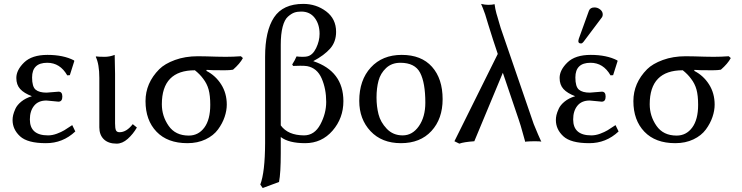

<svg xmlns="http://www.w3.org/2000/svg" viewBox="-20 -718 3774 976"><path d="M220.2 -398.9Q143.1 -398.9 143.1 -324.2Q143.1 -277.3 161.1 -262.2Q179.2 -247.1 216.8 -247.1L246.1 -249.5Q274.9 -252 277.8 -252Q296.9 -252 296.9 -227.1Q296.9 -201.2 276.9 -201.2Q272.9 -201.2 247.1 -204.1Q221.2 -207 215.8 -207Q174.8 -207 153.3 -180.4Q131.8 -153.8 131.8 -110.8Q131.8 -29.8 224.1 -29.8Q246.1 -29.8 269 -38.3Q292 -46.9 306.9 -55.9Q321.8 -64.9 347.2 -82L362.8 -49.8Q298.8 10.3 212.9 9.8Q120.1 9.8 82 -25.1Q43.9 -60.1 43.9 -107.9Q43.9 -120.1 46.9 -133.1Q49.8 -146 58.3 -165Q66.9 -184.1 88.4 -201.7Q109.9 -219.2 142.1 -229Q102.1 -244.1 82.5 -265.6Q63 -287.1 63 -321.8Q63 -361.8 102.5 -400.4Q142.1 -439 221.2 -439Q302.2 -439 356 -411.1L357.9 -408.2L335 -335.9L321.8 -335Q285.2 -398.9 220.2 -398.9Z M484.9 -321.8Q484.9 -391.6 466.8 -429.2L468.8 -431.2Q481 -429.2 512.7 -429.2Q537.6 -429.2 563 -439Q564.9 -375 564.9 -342.8V-90.8Q564.9 -65.9 569.3 -55.9Q573.7 -45.9 587.9 -45.9Q623 -45.9 654.8 -86.9L675.8 -69.8Q656.7 -36.6 629.4 -12.2Q602.1 12.2 572.8 12.2Q530.8 12.2 507.8 -10Q484.9 -32.2 484.9 -70.8Z M1164.6 -363.8Q1157.7 -362.3 1148.9 -361.8Q1140.1 -361.3 1134.3 -361.1Q1128.4 -360.8 1117.7 -360.8Q1047.4 -360.8 1030.8 -362.8L1028.8 -357.9Q1075.7 -334 1104.2 -289.1Q1132.8 -244.1 1132.8 -186Q1132.8 -156.2 1121.8 -123.5Q1110.8 -90.8 1088.1 -59.8Q1065.4 -28.8 1024.9 -9.5Q984.4 9.8 932.6 9.8Q831.5 9.8 775.6 -48.6Q719.7 -106.9 719.7 -204.1Q719.7 -295.9 789.6 -366.2Q817.4 -394 869.4 -413.1Q921.4 -432.1 985.8 -432.1Q1005.4 -432.1 1031 -431.4Q1056.6 -430.7 1082 -429.9Q1107.4 -429.2 1127.4 -429.2Q1166 -429.2 1204.6 -432.1L1214.8 -422.9Q1199.7 -394.5 1164.6 -363.8ZM939.5 -28.8Q988.3 -28.8 1018.6 -69.3Q1048.8 -109.9 1048.8 -185.1Q1048.8 -232.4 1040.5 -262.7Q1032.2 -293 1012.7 -317.9Q996.1 -340.8 970.7 -360.8Q802.7 -360.8 802.7 -188Q802.7 -127.9 837.2 -78.4Q871.6 -28.8 939.5 -28.8Z M1541.5 -381.8Q1530.3 -383.8 1506.3 -383.8Q1483.4 -383.8 1470.2 -382.8L1465.3 -390.1Q1479.5 -412.1 1487.3 -431.2Q1502.4 -429.2 1517.6 -429.2Q1533.7 -429.2 1541.5 -431.2Q1569.3 -437 1586.9 -473.4Q1604.5 -509.8 1604.5 -545.9Q1604.5 -594.7 1579.8 -627Q1555.2 -659.2 1511.2 -659.2Q1491.2 -659.2 1476.3 -654.1Q1461.4 -648.9 1443.8 -633.5Q1426.3 -618.2 1416.7 -581.5Q1407.2 -544.9 1407.2 -490.2V-80.6Q1443.4 -30.3 1525.4 -29.8Q1578.6 -29.8 1608.4 -85.4Q1638.2 -141.1 1638.2 -200.2Q1638.2 -266.1 1615.2 -319.1Q1592.3 -372.1 1541.5 -381.8ZM1407.2 -21.5V61Q1407.2 162.1 1398.4 207L1315.4 237.8L1303.2 220.2Q1327.1 157.2 1327.6 9.8V-429.2Q1327.6 -561 1373 -629.6Q1418.5 -698.2 1521.5 -698.2Q1587.4 -698.2 1637.9 -660.2Q1688.5 -622.1 1688.5 -556.2Q1688.5 -505.4 1658.4 -471.2Q1628.4 -437 1572.3 -407.2Q1725.1 -356.4 1725.6 -204.1Q1725.6 -117.2 1670.4 -53.7Q1615.2 9.8 1531.2 9.8Q1447.8 9.8 1407.2 -21.5Z M1806.2 -205.1Q1806.2 -311 1865 -375Q1923.8 -439 2022 -439Q2122.1 -439 2176 -378.4Q2230 -317.9 2230 -213.9Q2230 -113.8 2173.1 -52Q2116.2 9.8 2018.1 9.8Q1920.9 9.8 1863.5 -51.3Q1806.2 -112.3 1806.2 -205.1ZM2015.1 -398.9Q1971.2 -398.9 1942.6 -372.1Q1914.1 -345.2 1904.1 -307.6Q1894 -270 1894 -222.2Q1894 -177.2 1904.1 -137.2Q1914.1 -97.2 1946 -63.5Q1978 -29.8 2026.9 -29.8Q2076.7 -29.8 2109.4 -76.9Q2142.1 -124 2142.1 -195.8Q2142.1 -296.9 2115.7 -347.9Q2089.4 -398.9 2015.1 -398.9Z M2617.2 -108.9 2536.1 -348.1 2391.1 0Q2336.9 3.9 2314.9 12.2L2290 0L2510.3 -443.8L2486.3 -516.1Q2476.6 -545.9 2461.9 -593.5Q2447.3 -641.1 2446.3 -645L2435.1 -675.3Q2433.1 -680.7 2430.4 -686.5Q2427.7 -692.4 2426.8 -695.3L2425.3 -698.2Q2445.8 -693.4 2461.9 -693.4Q2482.9 -693.4 2494.1 -696.8Q2497.1 -672.9 2503.4 -649.9Q2503.9 -648.4 2508.1 -634.3Q2512.2 -620.1 2517.8 -600.8Q2523.4 -581.5 2525.4 -575.2L2692.9 -87.9Q2717.8 -26.9 2731.9 2.9Q2731 0 2700.2 0Q2688.5 0 2674.8 0.5Q2649.9 1.5 2649.9 2.9Q2645 -12.7 2636.2 -45.9Q2627.4 -79.1 2617.2 -108.9Z M3002 -680.2Q3018.1 -680.2 3031 -669.7Q3043.9 -659.2 3043.9 -645Q3043.9 -633.8 3037.6 -627L2945.8 -504.9Q2939.9 -497.1 2933.6 -497.1Q2919.4 -497.1 2919.9 -509.8Q2919.9 -513.7 2921.9 -520L2973.6 -663.1Q2980 -680.2 3002 -680.2ZM2981.9 -398.9Q2904.8 -398.9 2904.8 -324.2Q2904.8 -277.3 2922.9 -262.2Q2940.9 -247.1 2978.5 -247.1L3007.8 -249.5Q3036.6 -252 3039.6 -252Q3058.6 -252 3058.6 -227.1Q3058.6 -201.2 3038.6 -201.2Q3034.7 -201.2 3008.8 -204.1Q2982.9 -207 2977.5 -207Q2936.5 -207 2915 -180.4Q2893.6 -153.8 2893.6 -110.8Q2893.6 -29.8 2985.8 -29.8Q3007.8 -29.8 3030.8 -38.3Q3053.7 -46.9 3068.6 -55.9Q3083.5 -64.9 3108.9 -82L3124.5 -49.8Q3060.5 10.3 2974.6 9.8Q2881.8 9.8 2843.8 -25.1Q2805.7 -60.1 2805.7 -107.9Q2805.7 -120.1 2808.6 -133.1Q2811.5 -146 2820.1 -165Q2828.6 -184.1 2850.1 -201.7Q2871.6 -219.2 2903.8 -229Q2863.8 -244.1 2844.2 -265.6Q2824.7 -287.1 2824.7 -321.8Q2824.7 -361.8 2864.3 -400.4Q2903.8 -439 2982.9 -439Q3064 -439 3117.7 -411.1L3119.6 -408.2L3096.7 -335.9L3083.5 -335Q3046.9 -398.9 2981.9 -398.9Z M3644.5 -363.8Q3637.7 -362.3 3628.9 -361.8Q3620.1 -361.3 3614.3 -361.1Q3608.4 -360.8 3597.7 -360.8Q3527.3 -360.8 3510.7 -362.8L3508.8 -357.9Q3555.7 -334 3584.2 -289.1Q3612.8 -244.1 3612.8 -186Q3612.8 -156.2 3601.8 -123.5Q3590.8 -90.8 3568.1 -59.8Q3545.4 -28.8 3504.9 -9.5Q3464.4 9.8 3412.6 9.8Q3311.5 9.8 3255.6 -48.6Q3199.7 -106.9 3199.7 -204.1Q3199.7 -295.9 3269.5 -366.2Q3297.4 -394 3349.4 -413.1Q3401.4 -432.1 3465.8 -432.1Q3485.4 -432.1 3511 -431.4Q3536.6 -430.7 3562 -429.9Q3587.4 -429.2 3607.4 -429.2Q3646 -429.2 3684.6 -432.1L3694.8 -422.9Q3679.7 -394.5 3644.5 -363.8ZM3419.4 -28.8Q3468.3 -28.8 3498.5 -69.3Q3528.8 -109.9 3528.8 -185.1Q3528.8 -232.4 3520.5 -262.7Q3512.2 -293 3492.7 -317.9Q3476.1 -340.8 3450.7 -360.8Q3282.7 -360.8 3282.7 -188Q3282.7 -127.9 3317.1 -78.4Q3351.6 -28.8 3419.4 -28.8Z"/></svg>

Font: Biolilbert
Style: Regular
Weight: 400
Designer: Philipp H. Poll
Foundry: Philipp H. Poll
Version: Version 1.1.0